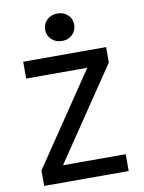

<svg xmlns="http://www.w3.org/2000/svg" viewBox="-99 -999 799 1067"><g transform="rotate(-10 300.0 -465.5)"><path d="M62 0V-87L412 -605H67V-700H535V-613L185 -95H539V0ZM300 -776Q265 -776 241.5 -798.5Q218 -821 218 -854Q218 -887 241.5 -909Q265 -931 300 -931Q336 -931 359 -909Q382 -887 382 -854Q382 -821 359 -798.5Q336 -776 300 -776Z"/></g></svg>

Font: DM Mono Medium
Style: Regular
Weight: 500
Designer: Colophon Foundry
Foundry: Colophon Foundry
Version: Version 1.000; ttfautohint (v1.8.2.53-6de2)